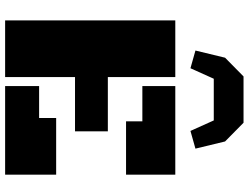

<svg xmlns="http://www.w3.org/2000/svg" viewBox="-128 -820 948 731"><g transform="rotate(90 345.5 -454.0)"><path d="M57.1 0V-647.9H272.9V-391.1H479.5V-266.1H272.9V0ZM441.4 -460.4V-522.5H307.1V-647.9H644.5V-460.4ZM307.1 0V-129.4H428.7V-194.3H644.5V0ZM239.3 -705.6 171.9 -724.6 199.2 -837.4 270.5 -907.7H446.8L518.1 -837.4L545.4 -724.6L478 -705.6L438 -794.4H279.3Z"/></g></svg>

Font: Black Ops One
Style: Regular
Weight: 400
Designer: James Grieshaber, Eben Sorkin
Foundry: Sorkin Type Co.
Version: Version 1.004; ttfautohint (v1.8.4.7-5d5b)